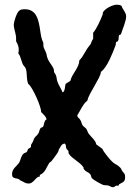

<svg xmlns="http://www.w3.org/2000/svg" viewBox="-20 -742 574 810"><path d="M512.2 -672.9Q512.2 -665 509.5 -655Q506.8 -645 503.4 -634.8Q500 -624.5 496.1 -614.7Q492.2 -605 490.2 -597.2L482.9 -594.2Q480 -587.9 480.5 -581.1Q481 -574.2 477.1 -567.9L470.2 -564.9Q468.3 -561 468.5 -556.9Q468.8 -552.7 466.8 -548.8Q462.4 -537.1 456.1 -521.5Q449.7 -505.9 442.1 -490Q434.6 -474.1 425.3 -460.2Q416 -446.3 405.8 -439Q404.8 -428.2 397 -413.1Q389.2 -397.9 379.6 -381.3Q370.1 -364.7 360.8 -347.9Q351.6 -331.1 348.1 -316.9Q340.3 -311 334.7 -303.5Q329.1 -295.9 324.5 -287.8Q319.8 -279.8 315.4 -271.5Q311 -263.2 306.2 -255.9Q306.2 -249 311 -245.1Q315.9 -241.2 318.8 -235.8Q322.3 -230.5 323.7 -224.9Q325.2 -219.2 328.1 -213.9Q332 -208.5 336.4 -205.6Q340.8 -202.6 344.2 -198.2Q347.2 -193.4 349.1 -188Q351.1 -182.6 354 -178.2Q358.4 -172.4 363.3 -167.2Q368.2 -162.1 372.8 -157Q377.4 -151.9 381.1 -146Q384.8 -140.1 386.2 -132.8Q393.1 -128.4 399.2 -123.5Q405.3 -118.7 412.1 -113.8Q413.6 -109.4 418.9 -101.6Q424.3 -93.8 430.9 -85.4Q437.5 -77.1 443.8 -69.8Q450.2 -62.5 454.1 -59.1Q461.4 -52.2 470.2 -47.9Q479 -43.5 485.8 -36.1Q489.7 -33.2 491.5 -28.6Q493.2 -23.9 496.1 -20Q499.5 -15.6 501.7 -13.2Q503.9 -10.7 505.4 -8.3Q506.8 -5.9 507.3 -2.4Q507.8 1 507.8 6.8Q507.8 14.2 505.9 18.3Q503.9 22.5 500.7 25.1Q497.6 27.8 492.9 29.8Q488.3 31.7 482.9 35.2L480 41Q477.5 42 476.1 41.5Q474.6 41 472.2 41Q468.3 41 464.8 44.4Q461.4 47.9 457 47.9Q451.7 47.9 447 45.2Q442.4 42.5 438 41Q432.6 39.6 426.8 39.6Q420.9 39.6 415 38.1Q411.6 36.6 404.3 33Q397 29.3 389.4 24.9Q381.8 20.5 375.5 16.1Q369.1 11.7 367.2 8.8Q364.7 4.9 364 0.5Q363.3 -3.9 360.8 -6.8Q355.5 -13.2 347.9 -16.6Q340.3 -20 335 -26.9Q332.5 -28.3 332.8 -31Q333 -33.7 332 -36.1Q326.2 -44.9 317.9 -51.8Q309.6 -58.6 300.8 -65.2Q292 -71.8 283.7 -78.6Q275.4 -85.4 270 -94.2Q268.6 -97.2 269 -100.8Q269.5 -104.5 267.1 -106.9Q265.6 -109.4 263.9 -110.1Q262.2 -110.8 261.2 -113.8Q257.8 -119.1 258.1 -125.2Q258.3 -131.3 253.9 -136.2Q243.7 -136.2 238 -127.4Q232.4 -118.7 228 -110.8Q227.1 -107.9 226.8 -105.7Q226.6 -103.5 225.1 -101.1Q224.1 -98.6 220.5 -93.8Q216.8 -88.9 212.9 -83.3Q209 -77.6 205.1 -72.5Q201.2 -67.4 199.2 -64.9Q196.8 -61 192.9 -58.8Q189 -56.6 186 -51.8Q181.6 -44.9 178.5 -38.1Q175.3 -31.2 171.4 -24.9Q167.5 -18.6 162.1 -13.2Q156.7 -7.8 147.9 -3.9V2Q145.5 4.4 143.1 3.9Q140.6 3.4 138.2 5.9Q133.3 9.3 129.4 13.9Q125.5 18.6 121.3 22.5Q117.2 26.4 112.5 29.3Q107.9 32.2 101.1 32.2Q90.3 32.2 81.8 27.1Q73.2 22 64 18.1Q61 13.2 55.4 12.2Q49.8 11.2 44.4 10Q39.1 8.8 34.9 5.6Q30.8 2.4 30.8 -6.8Q30.8 -15.6 33.9 -22.2Q37.1 -28.8 41.7 -34.2Q46.4 -39.6 51.5 -44.7Q56.6 -49.8 61 -56.2Q63.5 -60.5 65.2 -65.7Q66.9 -70.8 68.6 -75.9Q70.3 -81.1 73 -85.9Q75.7 -90.8 80.1 -94.2Q83 -96.7 86.7 -97.7Q90.3 -98.6 92.8 -101.1Q95.2 -103.5 95.9 -107.2Q96.7 -110.8 99.1 -113.8Q101.6 -116.2 104.5 -116.9Q107.4 -117.7 108.9 -120.1Q111.3 -123 110.8 -126.5Q110.4 -129.9 111.8 -132.8Q116.2 -139.2 117.9 -142.6Q119.6 -146 120.4 -148.2Q121.1 -150.4 121.8 -152.6Q122.6 -154.8 125 -159.2Q127.9 -164.6 133.1 -168.7Q138.2 -172.9 141.1 -178.2Q145 -183.6 146 -189.7Q147 -195.8 150.9 -201.2Q152.3 -203.6 155.5 -204.1Q158.7 -204.6 161.1 -207Q163.6 -210.4 164.6 -215.1Q165.5 -219.7 166.7 -224.1Q168 -228.5 169.9 -232.4Q171.9 -236.3 176.8 -238.8Q173.8 -248.5 167.2 -255.4Q160.6 -262.2 153.8 -269Q153.8 -277.8 147.9 -295.4Q142.1 -313 133.5 -331.8Q125 -350.6 115.7 -366.7Q106.4 -382.8 99.1 -388.2Q96.2 -395.5 95 -403.1Q93.8 -410.6 93.3 -418.5Q92.8 -426.3 92.3 -434.1Q91.8 -441.9 89.8 -449.2Q87.4 -456.1 85.7 -458.3Q84 -460.4 80.1 -464.8Q75.7 -470.7 73.5 -477.5Q71.3 -484.4 69.1 -491Q66.9 -497.6 64.5 -504.4Q62 -511.2 57.1 -517.1Q58.1 -521 58.6 -524.7Q59.1 -528.3 59.1 -532.2Q59.1 -542 55.9 -550.8Q52.7 -559.6 47.9 -567.9V-576.2Q48.3 -584.5 46.9 -592.3Q45.4 -600.1 43.5 -607.7Q41.5 -615.2 39.8 -623Q38.1 -630.9 38.1 -639.2Q38.1 -642.6 40.3 -651.4Q42.5 -660.2 45.9 -669.7Q49.3 -679.2 53.5 -687Q57.6 -694.8 61 -696.8Q65.4 -700.7 71.3 -701.9Q77.1 -703.1 83 -703.1Q100.6 -703.1 111.8 -697Q123 -690.9 129.9 -680.7Q136.7 -670.4 140.6 -657.2Q144.5 -644 147 -629.6Q149.4 -615.2 151.4 -601.1Q153.3 -586.9 157.2 -575.2Q159.2 -569.3 160.2 -567.4Q161.1 -565.4 161.9 -564Q162.6 -562.5 162.8 -559.8Q163.1 -557.1 163.1 -549.8Q163.1 -543 166.7 -536.4Q170.4 -529.8 172.9 -522.9Q175.8 -517.1 176.8 -510.5Q177.7 -503.9 180.2 -497.1Q184.6 -484.9 192.6 -474.4Q200.7 -463.9 206.1 -452.1Q207.5 -448.2 207.5 -444.1Q207.5 -439.9 209 -436Q210.4 -433.6 212.2 -431.4Q213.9 -429.2 214.8 -426.8Q218.3 -419.4 219 -412.1Q219.7 -404.8 222.2 -397.9Q226.6 -385.7 232.9 -375Q239.3 -364.3 244.1 -352.1Q248.5 -354 250.5 -358.4Q252.4 -362.8 253.4 -368.2Q254.4 -373.5 254.9 -378.9Q255.4 -384.3 256.8 -388.2Q262.2 -391.1 266.8 -394.5Q271.5 -397.9 276.9 -400.9Q279.8 -413.1 285.6 -423.1Q291.5 -433.1 297.6 -442.9Q303.7 -452.6 308.8 -463.4Q314 -474.1 314.9 -487.8Q320.8 -493.2 325.9 -500.7Q331.1 -508.3 335.9 -516.8Q340.8 -525.4 345.9 -533.7Q351.1 -542 356.9 -548.8Q363.3 -555.2 365.5 -563.5Q367.7 -571.8 373 -578.1V-604Q377.4 -608.4 383.3 -618.2Q389.2 -627.9 394.8 -639.2Q400.4 -650.4 405 -661.1Q409.7 -671.9 412.1 -678.2Q413.6 -681.2 413.6 -684.6Q413.6 -688 415 -690.9Q418.5 -696.8 425.3 -702.4Q432.1 -708 440.7 -712.4Q449.2 -716.8 457.8 -719.5Q466.3 -722.2 473.1 -722.2Q478.5 -722.2 483.4 -721.2Q488.3 -720.2 493.2 -716.8Q494.6 -710.9 497.8 -705.8Q501 -700.7 504.2 -695.6Q507.3 -690.4 509.8 -684.8Q512.2 -679.2 512.2 -672.9Z"/></svg>

Font: Margarine
Style: Regular
Weight: 400
Designer: Astigmatic (AOETI)
Foundry: Astigmatic (AOETI)
Version: Version 1.000